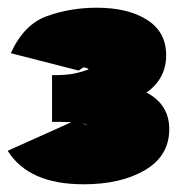

<svg xmlns="http://www.w3.org/2000/svg" viewBox="-33 -467 482 498"><path d="M406 -132Q406 -63 343.5 -26Q281 11 184 11Q41 11 -13 -76L152 -150Q138 -151 102 -151V-272Q141 -272 161 -276.5Q181 -281 197 -287Q192 -292 184 -292H185Q185 -294 171 -284L-5 -329Q29 -404 89.5 -425.5Q150 -447 218 -447Q299 -447 348.5 -415.5Q398 -384 398 -324Q398 -263 347 -227Q406 -196 406 -132ZM195 -144 180 -147Q186 -144 195 -144Z"/></svg>

Font: Ysabeau Black
Style: Regular
Weight: 900
Designer: Christian Thalmann (Catharsis Fonts)
Version: Version 0.003